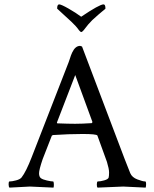

<svg xmlns="http://www.w3.org/2000/svg" viewBox="-20 -858 708 881"><path d="M455.1 -837.9Q463.9 -837.9 463.9 -818.4Q463.9 -817.4 449.7 -806.2Q435.5 -794.9 403.3 -765.6Q383.8 -746.1 371.1 -728.5Q358.4 -710.9 352.5 -710.9Q349.6 -710.9 342.8 -718.8Q329.1 -738.3 308.6 -757.3Q288.1 -776.4 267.1 -795.4Q246.1 -814.5 242.2 -818.4Q242.2 -837.9 251.5 -837.9Q260.7 -837.9 294.9 -818.4Q329.1 -798.8 352.5 -781.2Q436.5 -837.9 455.1 -837.9ZM401.4 -293 404.3 -297.9 325.2 -513.7 241.2 -295.9Q241.2 -292 243.2 -292Q293.9 -290 324.7 -290Q355.5 -290 401.4 -293ZM23.4 2.9Q19.5 -1 19.5 -13.2Q19.5 -25.4 23.4 -25.4Q35.2 -25.4 53.7 -30.3Q72.3 -35.2 79.1 -43.9Q99.6 -70.3 125 -135.7L294.9 -572.3Q296.9 -577.1 300.3 -587.9Q303.7 -598.6 305.7 -604Q307.6 -609.4 311.5 -617.7Q325.7 -647.5 347.7 -647.5L356.4 -644.5L551.8 -128.9Q569.3 -83 577.6 -63.5Q585.9 -43.9 610.4 -34.7Q634.8 -25.4 646.5 -25.4Q650.4 -25.4 650.4 -14.2Q650.4 -2.9 648.4 2.9Q550.8 -2 545.4 -2Q540 -2 427.7 2.9Q423.8 -1 424.3 -13.2Q424.8 -25.4 428.7 -25.4Q440.4 -25.4 458 -30.3Q475.6 -35.2 478.5 -43Q480.5 -50.8 480.5 -66.9Q480.5 -83 470.7 -115.2L426.8 -236.3Q421.9 -243.2 358.9 -243.2Q295.9 -243.2 222.7 -238.3L217.8 -235.4L175.8 -127.9Q159.2 -79.1 159.2 -63Q159.2 -46.9 167.5 -40.5Q175.8 -34.2 195.3 -29.8Q214.8 -25.4 223.6 -25.4Q226.6 -25.4 227.1 -13.7Q227.5 -2 225.6 2.9Q127.9 -2 117.2 -2Q106.4 -2 23.4 2.9Z"/></svg>

Font: CrimsonText-Roman
Style: Roman
Weight: 400
Version: Version 0.13